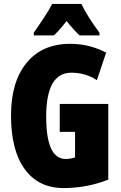

<svg xmlns="http://www.w3.org/2000/svg" viewBox="-20 -947 618 977"><path d="M245 -927Q233 -901 201.5 -853.5Q170 -806 152 -781V-767H254Q277 -787 319 -840Q357 -792 385 -767H486V-781Q426 -861 394 -927ZM284 -276H362V-146Q338 -138 314 -138Q215 -138 215 -354Q215 -577 343 -577Q416 -577 473 -539L520 -679Q486 -698 439 -711Q392 -724 337 -724Q195 -724 115.5 -627.5Q36 -531 36 -359Q36 -182 106 -86Q176 10 304 10Q422 10 531 -33V-418H284Z"/></svg>

Font: Noto Sans Display Condensed Black
Style: Regular
Weight: 900
Width: 3
Designer: Monotype Design team
Foundry: Monotype Imaging Inc.
Version: 1.000